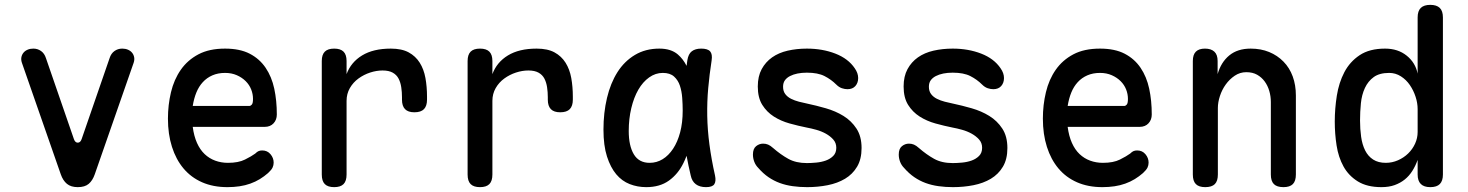

<svg xmlns="http://www.w3.org/2000/svg" viewBox="-20 -760 6040 790"><path d="M230 -43 70 -502Q66 -514 68 -524.5Q70 -535 76.5 -543Q83 -551 93.5 -555.5Q104 -560 117 -560Q135 -560 149 -550Q163 -540 169 -521L284 -188Q289 -173 300 -173Q311 -173 316 -188L431 -521Q437 -540 451 -550Q465 -560 483 -560Q496 -560 506.5 -555.5Q517 -551 523.5 -543Q530 -535 532 -524.5Q534 -514 530 -502L370 -43Q361 -17 345 -3.5Q329 10 300 10Q272 10 255.5 -3.5Q239 -17 230 -43Z M1059 -141Q1080 -141 1093 -125.5Q1106 -110 1106 -91Q1106 -80 1101.5 -70.5Q1097 -61 1083 -48Q1067 -34 1049 -23Q1031 -12 1010 -4.5Q989 3 965.5 6.5Q942 10 916 10Q857 10 811.5 -10Q766 -30 735 -67Q704 -104 687.5 -156Q671 -208 671 -272Q671 -328 683.5 -380.5Q696 -433 724 -473Q752 -513 796.5 -536.5Q841 -560 906 -560Q967 -560 1007.5 -539Q1048 -518 1073 -481Q1098 -444 1108.5 -395Q1119 -346 1119 -289Q1119 -267 1105.5 -252.5Q1092 -238 1069 -238H773Q778 -200 790.5 -172Q803 -144 822 -126Q841 -108 865.5 -99Q890 -90 918 -90Q961 -90 988 -103.5Q1015 -117 1030 -128Q1038 -136 1044.5 -138.5Q1051 -141 1059 -141ZM773 -324H1006Q1011 -324 1016 -329.5Q1021 -335 1021 -353Q1021 -373 1013.5 -392Q1006 -411 991 -426Q976 -441 954.5 -450.5Q933 -460 906 -460Q877 -460 854 -450Q831 -440 814.5 -422Q798 -404 788 -379.5Q778 -355 773 -324Z M1355 10Q1329 10 1316.5 -2.5Q1304 -15 1304 -42V-509Q1304 -535 1316.5 -547.5Q1329 -560 1355 -560Q1381 -560 1393.5 -547.5Q1406 -535 1406 -509V-455Q1424 -504 1470 -532Q1516 -560 1588 -560Q1633 -560 1661.5 -544.5Q1690 -529 1707 -502Q1724 -475 1730.5 -439Q1737 -403 1737 -362V-350Q1737 -324 1724.5 -311Q1712 -298 1685 -298Q1659 -298 1646.5 -311Q1634 -324 1634 -350V-360Q1634 -381 1631 -401Q1628 -421 1620 -436.5Q1612 -452 1596 -461Q1580 -470 1554 -470Q1529 -470 1503 -461.5Q1477 -453 1455 -437Q1433 -421 1419.5 -397.5Q1406 -374 1406 -345V-42Q1406 -15 1393.5 -2.5Q1381 10 1355 10Z M1955 10Q1929 10 1916.5 -2.5Q1904 -15 1904 -42V-509Q1904 -535 1916.5 -547.5Q1929 -560 1955 -560Q1981 -560 1993.5 -547.5Q2006 -535 2006 -509V-455Q2024 -504 2070 -532Q2116 -560 2188 -560Q2233 -560 2261.5 -544.5Q2290 -529 2307 -502Q2324 -475 2330.5 -439Q2337 -403 2337 -362V-350Q2337 -324 2324.5 -311Q2312 -298 2285 -298Q2259 -298 2246.5 -311Q2234 -324 2234 -350V-360Q2234 -381 2231 -401Q2228 -421 2220 -436.5Q2212 -452 2196 -461Q2180 -470 2154 -470Q2129 -470 2103 -461.5Q2077 -453 2055 -437Q2033 -421 2019.5 -397.5Q2006 -374 2006 -345V-42Q2006 -15 1993.5 -2.5Q1981 10 1955 10Z M2639 10Q2603 10 2571 -2.5Q2539 -15 2515.5 -43Q2492 -71 2477.5 -116Q2463 -161 2463 -227Q2463 -296 2477.5 -357Q2492 -418 2520.5 -463Q2549 -508 2592.5 -534Q2636 -560 2693 -560Q2741 -560 2769 -536Q2791 -517 2805 -489Q2806 -500 2808 -511Q2812 -538 2826.5 -549Q2841 -560 2865 -560Q2892 -560 2902 -548.5Q2912 -537 2908 -511Q2899 -453 2894 -397Q2889 -341 2890 -283.5Q2891 -226 2899 -165.5Q2907 -105 2922 -38Q2927 -14 2919 -2Q2911 10 2885 10Q2859 10 2843 -2Q2827 -14 2822 -38Q2812 -80 2805 -119Q2799 -103 2792 -89Q2770 -44 2732.5 -17Q2695 10 2639 10ZM2653 -90Q2682 -90 2706.5 -105Q2731 -120 2749.5 -148Q2768 -176 2778.5 -215.5Q2789 -255 2789 -305Q2789 -330 2787 -357.5Q2785 -385 2777.5 -407.5Q2770 -430 2753.5 -445Q2737 -460 2707 -460Q2677 -460 2651 -441.5Q2625 -423 2606.5 -391Q2588 -359 2577.5 -315Q2567 -271 2567 -221Q2567 -160 2588 -125Q2609 -90 2653 -90Z M3301 10Q3270 10 3241.5 6Q3213 2 3188.5 -7Q3164 -16 3142 -31Q3120 -46 3100 -69Q3089 -80 3083.5 -94.5Q3078 -109 3078 -124Q3078 -148 3091 -158.5Q3104 -169 3120 -169Q3131 -169 3140.5 -165Q3150 -161 3161 -151Q3192 -124 3223.5 -106.5Q3255 -89 3300 -89Q3317 -89 3338.5 -91Q3360 -93 3378 -99.5Q3396 -106 3408.5 -118.5Q3421 -131 3421 -152Q3421 -172 3408.5 -186Q3396 -200 3378 -210Q3360 -220 3338.5 -226Q3317 -232 3300 -235Q3265 -242 3229 -252Q3193 -262 3164 -280.5Q3135 -299 3116.5 -328.5Q3098 -358 3098 -404Q3098 -446 3114 -475.5Q3130 -505 3157 -524Q3184 -543 3221 -551.5Q3258 -560 3300 -560Q3364 -560 3417 -539.5Q3470 -519 3497 -479Q3504 -469 3507.5 -459Q3511 -449 3511 -439Q3511 -419 3499.5 -406Q3488 -393 3467 -393Q3456 -393 3444 -397Q3432 -401 3421 -412Q3400 -433 3372.5 -447Q3345 -461 3300 -461Q3279 -461 3261.5 -457.5Q3244 -454 3230.5 -447Q3217 -440 3209.5 -429.5Q3202 -419 3202 -403Q3202 -385 3211 -373Q3220 -361 3235 -353.5Q3250 -346 3267.5 -341.5Q3285 -337 3300 -334Q3338 -326 3378 -314.5Q3418 -303 3450.5 -283Q3483 -263 3504 -231Q3525 -199 3525 -151Q3525 -105 3506.5 -74Q3488 -43 3457 -24.5Q3426 -6 3385.5 2Q3345 10 3301 10Z M3901 10Q3870 10 3841.5 6Q3813 2 3788.5 -7Q3764 -16 3742 -31Q3720 -46 3700 -69Q3689 -80 3683.5 -94.5Q3678 -109 3678 -124Q3678 -148 3691 -158.5Q3704 -169 3720 -169Q3731 -169 3740.5 -165Q3750 -161 3761 -151Q3792 -124 3823.5 -106.5Q3855 -89 3900 -89Q3917 -89 3938.5 -91Q3960 -93 3978 -99.5Q3996 -106 4008.5 -118.5Q4021 -131 4021 -152Q4021 -172 4008.5 -186Q3996 -200 3978 -210Q3960 -220 3938.5 -226Q3917 -232 3900 -235Q3865 -242 3829 -252Q3793 -262 3764 -280.5Q3735 -299 3716.5 -328.5Q3698 -358 3698 -404Q3698 -446 3714 -475.5Q3730 -505 3757 -524Q3784 -543 3821 -551.5Q3858 -560 3900 -560Q3964 -560 4017 -539.5Q4070 -519 4097 -479Q4104 -469 4107.5 -459Q4111 -449 4111 -439Q4111 -419 4099.5 -406Q4088 -393 4067 -393Q4056 -393 4044 -397Q4032 -401 4021 -412Q4000 -433 3972.5 -447Q3945 -461 3900 -461Q3879 -461 3861.5 -457.5Q3844 -454 3830.5 -447Q3817 -440 3809.5 -429.5Q3802 -419 3802 -403Q3802 -385 3811 -373Q3820 -361 3835 -353.5Q3850 -346 3867.5 -341.5Q3885 -337 3900 -334Q3938 -326 3978 -314.5Q4018 -303 4050.5 -283Q4083 -263 4104 -231Q4125 -199 4125 -151Q4125 -105 4106.5 -74Q4088 -43 4057 -24.5Q4026 -6 3985.5 2Q3945 10 3901 10Z M4659 -141Q4680 -141 4693 -125.5Q4706 -110 4706 -91Q4706 -80 4701.5 -70.5Q4697 -61 4683 -48Q4667 -34 4649 -23Q4631 -12 4610 -4.5Q4589 3 4565.5 6.5Q4542 10 4516 10Q4457 10 4411.5 -10Q4366 -30 4335 -67Q4304 -104 4287.5 -156Q4271 -208 4271 -272Q4271 -328 4283.5 -380.5Q4296 -433 4324 -473Q4352 -513 4396.5 -536.5Q4441 -560 4506 -560Q4567 -560 4607.5 -539Q4648 -518 4673 -481Q4698 -444 4708.5 -395Q4719 -346 4719 -289Q4719 -267 4705.5 -252.5Q4692 -238 4669 -238H4373Q4378 -200 4390.5 -172Q4403 -144 4422 -126Q4441 -108 4465.5 -99Q4490 -90 4518 -90Q4561 -90 4588 -103.5Q4615 -117 4630 -128Q4638 -136 4644.5 -138.5Q4651 -141 4659 -141ZM4373 -324H4606Q4611 -324 4616 -329.5Q4621 -335 4621 -353Q4621 -373 4613.5 -392Q4606 -411 4591 -426Q4576 -441 4554.5 -450.5Q4533 -460 4506 -460Q4477 -460 4454 -450Q4431 -440 4414.5 -422Q4398 -404 4388 -379.5Q4378 -355 4373 -324Z M4991 -316V-42Q4991 -15 4978.5 -2.5Q4966 10 4939 10Q4913 10 4900.5 -2.5Q4888 -15 4888 -42V-509Q4888 -535 4900.5 -547.5Q4913 -560 4938 -560Q4963 -560 4976.5 -547.5Q4990 -535 4990 -509V-455Q5004 -504 5038 -532Q5072 -560 5126 -560Q5168 -560 5202 -546Q5236 -532 5261 -506.5Q5286 -481 5299 -445.5Q5312 -410 5312 -367V-42Q5312 -15 5299.5 -2.5Q5287 10 5261 10Q5234 10 5221.5 -2.5Q5209 -15 5209 -42V-340Q5209 -364 5202.5 -386Q5196 -408 5183.5 -425Q5171 -442 5152.5 -452.5Q5134 -463 5108 -463Q5082 -463 5060.5 -448.5Q5039 -434 5023.5 -412.5Q5008 -391 4999.5 -365Q4991 -339 4991 -316Z M5865 10Q5839 10 5826 -3Q5813 -16 5813 -42V-102Q5804 -77 5791 -56.5Q5778 -36 5760 -21.5Q5742 -7 5718.5 1.5Q5695 10 5664 10Q5605 10 5567 -13.5Q5529 -37 5508 -75Q5487 -113 5479.5 -161.5Q5472 -210 5472 -260Q5472 -313 5480.5 -366.5Q5489 -420 5511.5 -463Q5534 -506 5574.5 -533Q5615 -560 5679 -560Q5732 -560 5768 -531Q5804 -502 5813 -457V-688Q5813 -715 5826 -727.5Q5839 -740 5865 -740Q5891 -740 5904 -727.5Q5917 -715 5917 -688V-42Q5917 -16 5904.5 -3Q5892 10 5865 10ZM5682 -90Q5708 -90 5732 -100.5Q5756 -111 5774 -128.5Q5792 -146 5802.5 -169Q5813 -192 5813 -217V-311Q5813 -336 5804.5 -362Q5796 -388 5781 -410Q5766 -432 5744 -446Q5722 -460 5696 -460Q5656 -460 5632.5 -443Q5609 -426 5596 -398Q5583 -370 5579.5 -335Q5576 -300 5576 -264Q5576 -229 5580.5 -197Q5585 -165 5597 -141Q5609 -117 5630 -103.5Q5651 -90 5682 -90Z"/></svg>

Font: Maple Mono Medium
Style: Regular
Weight: 500
Monospace: yes
Designer: subframe7536
Version: Version 7.000